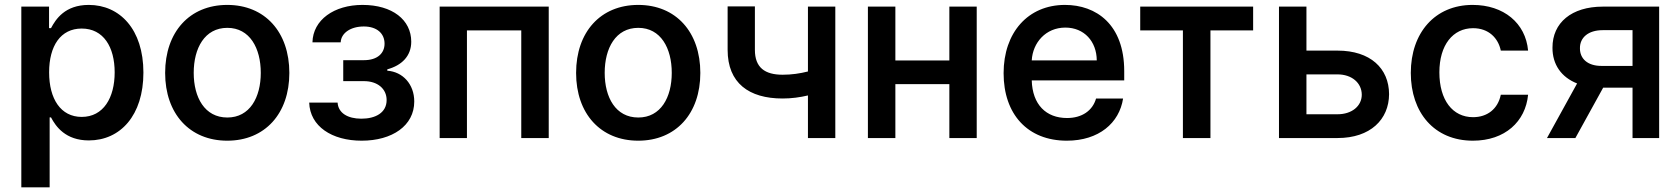

<svg xmlns="http://www.w3.org/2000/svg" viewBox="-20 -573 6974 797"><path d="M68.5 204.5H186.1V-85.6H191.8C211.6 -47.9 252.1 9.9 348.7 9.9C479.4 9.9 575.3 -93.8 575.3 -271.7C575.3 -451.3 477.3 -552.6 348.4 -552.6C249.3 -552.6 211.3 -492.9 191.8 -456.3H183.6V-545.5H68.5ZM183.9 -272.7C183.9 -382.5 231.5 -454.5 319.2 -454.5C409.8 -454.5 456 -377.5 456 -272.7C456 -166.9 409.1 -87.7 319.2 -87.7C232.2 -87.7 183.9 -162.3 183.9 -272.7Z M923.3 11C1079.9 11 1181.1 -101.6 1181.1 -270.2C1181.1 -440 1079.9 -552.6 923.3 -552.6C766.7 -552.6 665.5 -440 665.5 -270.2C665.5 -101.6 766.7 11 923.3 11ZM784.1 -270.6C784.1 -372.9 829.5 -457.4 923.7 -457.4C1017 -457.4 1062.5 -372.9 1062.5 -270.6C1062.5 -168.7 1017 -85.2 923.7 -85.2C829.5 -85.2 784.1 -168.7 784.1 -270.6Z M1381.4 -147H1263.5C1266.7 -48.7 1357.6 11 1481.2 11C1608 11 1699.6 -51.1 1699.6 -151.6C1699.6 -223.7 1651.6 -275.2 1587.7 -279.5V-285.2C1647.7 -301.5 1687.1 -340.2 1687.1 -399.9C1687.1 -490.4 1609 -552.6 1484.7 -552.6C1366.8 -552.6 1279.1 -490.4 1277 -397.4H1394.2C1396 -436.1 1435.7 -463.1 1490.1 -463.1C1544.4 -463.1 1576.3 -434.3 1576.3 -391.7C1576.3 -352.6 1547.6 -323.2 1490.8 -323.2H1404.8V-236.2H1490.8C1547.6 -236.2 1584.9 -204.2 1584.9 -157.7C1584.9 -104.8 1538.4 -80.3 1480.1 -80.3C1422.9 -80.3 1384.2 -104 1381.4 -147Z M1805 0H1918.3V-446.7H2143.8V0H2257.8V-545.5H1805Z M2629.3 11C2785.9 11 2887.1 -101.6 2887.1 -270.2C2887.1 -440 2785.9 -552.6 2629.3 -552.6C2472.7 -552.6 2371.4 -440 2371.4 -270.2C2371.4 -101.6 2472.7 11 2629.3 11ZM2490.1 -270.6C2490.1 -372.9 2535.5 -457.4 2629.6 -457.4C2723 -457.4 2768.5 -372.9 2768.5 -270.6C2768.5 -168.7 2723 -85.2 2629.6 -85.2C2535.5 -85.2 2490.1 -168.7 2490.1 -270.6Z M3447.4 -545.5H3333.8V-276.3C3300.1 -267.8 3266.3 -262.8 3228.7 -262.8C3154.8 -262.8 3113.6 -292.6 3113.6 -366.1V-546.5H3000.4V-366.1C3000.4 -228.3 3088.8 -164.1 3228.7 -164.1C3265.6 -164.1 3301.1 -169 3333.8 -176.8V0H3447.4Z M3696.7 -545.5H3582.7V0H3696.7V-223.7H3920.8V0H4034.4V-545.5H3920.8V-322.1H3696.7Z M4408.4 11C4541.5 11 4626.4 -62.5 4642 -164.1H4529.8C4515.3 -113.3 4470.9 -83.1 4409.4 -83.1C4322.4 -83.1 4265.6 -138.8 4262.8 -239.3H4646.7V-277.7C4646.7 -471.9 4530.2 -552.6 4400.9 -552.6C4246.8 -552.6 4146 -437.5 4146 -269.2C4146 -99.1 4245.4 11 4408.4 11ZM4262.8 -322.4C4267 -396 4321 -458.5 4402.3 -458.5C4480.5 -458.5 4532.3 -400.9 4532.7 -322.4Z M4713.1 -446.7H4890.3V0H5004.6V-446.7H5181.8V-545.5H4713.1Z M5532.3 -362.9H5403.1V-545.5H5289.1V0H5532.3C5668.3 0 5745.7 -77.1 5746.1 -182.2C5745.7 -289.4 5668.3 -362.9 5532.3 -362.9ZM5403.1 -98.7V-264.2H5532.3C5590.9 -264.2 5632.5 -229.4 5632.8 -179.7C5632.5 -132.1 5590.9 -98.7 5532.3 -98.7Z M6094.1 11C6227.3 11 6312.5 -68.5 6323.2 -179.7H6209.9C6197.8 -120.7 6153.8 -86.6 6094.8 -86.6C6009.9 -86.6 5954.9 -157.3 5954.9 -272.7C5954.9 -386 6011 -456 6094.8 -456C6159.8 -456 6199.2 -414.8 6209.9 -362.9H6323.2C6312.9 -477.3 6221.9 -552.6 6093 -552.6C5936.4 -552.6 5836.3 -436.8 5836.3 -270.2C5836.3 -105.8 5933.6 11 6094.1 11Z M6756.7 0H6867.2V-545.5H6633.2C6503.9 -545.5 6424 -478.7 6424.4 -375C6424 -305 6461.6 -252.1 6526.6 -226.6L6401.6 0H6519.5L6634.9 -209.2H6756.7ZM6538.4 -372.9C6538 -416.9 6572.8 -447.8 6633.2 -447.8H6756.7V-299.4H6627.5C6570.3 -299.4 6538 -329.2 6538.4 -372.9Z"/></svg>

Font: Magic Ui Pro Semi Bold
Style: Regular
Weight: 600
Designer: Stefan Endress, Andreas Faust
Version: Version 1.000;FEAKit 1.0